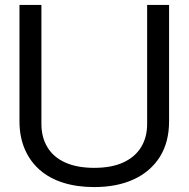

<svg xmlns="http://www.w3.org/2000/svg" viewBox="-20 -749 765 779"><path d="M362 10Q293 10 237 -7.5Q181 -25 141.5 -59.5Q102 -94 80.5 -144Q59 -194 59 -257V-729H148V-246Q148 -192 172.5 -151.5Q197 -111 245 -89.5Q293 -68 362 -68Q433 -68 480.5 -90Q528 -112 552.5 -152Q577 -192 577 -246V-729H666V-257Q666 -172 628.5 -112.5Q591 -53 523 -21.5Q455 10 362 10Z"/></svg>

Font: Hubot Sans
Style: Regular
Weight: 400
Designer: Deni Anggara
Foundry: GitHub, Inc., Subsidiary of Microsoft Corporation
Version: Version 2.000